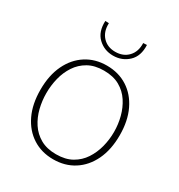

<svg xmlns="http://www.w3.org/2000/svg" viewBox="-173 -834 893 959"><g transform="rotate(30 273.5 -354.5)"><path d="M274 10Q207 10 155.5 -23Q104 -56 75 -116.5Q46 -177 46 -260Q46 -343 75 -403.5Q104 -464 155.5 -497Q207 -530 274 -530Q342 -530 393.5 -497Q445 -464 474 -403.5Q503 -343 503 -260Q503 -177 474 -116.5Q445 -56 393.5 -23Q342 10 274 10ZM274 -19Q328 -19 365 -40Q402 -61 425 -96Q448 -131 459 -173.5Q470 -216 470 -260Q470 -304 459 -346.5Q448 -389 425 -424Q402 -459 365 -480Q328 -501 274 -501Q221 -501 184 -480Q147 -459 124 -424Q101 -389 90.5 -346.5Q80 -304 80 -260Q80 -216 90.5 -173.5Q101 -131 124 -96Q147 -61 184 -40Q221 -19 274 -19ZM274 -588Q223 -588 187.5 -622Q152 -656 155 -719L176 -718Q174 -669 201.5 -639.5Q229 -610 274 -610Q320 -610 348 -639.5Q376 -669 374 -718L395 -719Q398 -656 362 -622Q326 -588 274 -588Z"/></g></svg>

Font: Murecho ExtraLight
Style: Regular
Weight: 200
Designer: Neil Summerour
Foundry: Positype
Version: Version 1.010; ttfautohint (v1.8.3)